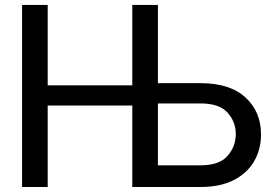

<svg xmlns="http://www.w3.org/2000/svg" viewBox="-20 -747 1110 767"><path d="M170.5 -727.3V-406.2H508.5V-727.3H610.8V-414.8H781.2Q898.4 -414.8 960.6 -357.8Q1022.7 -300.8 1022.7 -210.2Q1022.7 -149.9 994.9 -102.3Q967 -54.7 913.2 -27.3Q859.4 0 781.2 0H508.5V-325.3H170.5V0H68.2V-727.3ZM610.8 -86.6H781.2Q855.8 -86.6 888.8 -124.1Q921.9 -161.6 921.9 -211.6Q921.9 -260.7 888.8 -297.2Q855.8 -333.8 781.2 -333.8H610.8Z"/></svg>

Font: Inter UI
Style: Regular
Weight: 400
Designer: Rasmus Andersson
Foundry: rsms
Version: Version 2.2